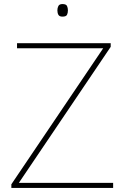

<svg xmlns="http://www.w3.org/2000/svg" viewBox="-20 -927 618 947"><path d="M538 0H36V-18L489 -689H64V-714H526V-696L73 -25H538ZM288 -907Q306 -907 310.5 -897.5Q315 -888 315 -876Q315 -863 310.5 -854Q306 -845 288 -845Q273 -845 268 -854Q263 -863 263 -876Q263 -888 268 -897.5Q273 -907 288 -907Z"/></svg>

Font: Noto Sans Myanmar Thin
Style: Regular
Weight: 100
Designer: Monotype Design Team
Foundry: Monotype Imaging Inc.
Version: Version 2.107; ttfautohint (v1.8.4.7-5d5b)